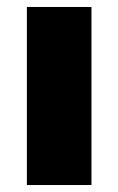

<svg xmlns="http://www.w3.org/2000/svg" viewBox="-20 -530 339 550"><path d="M57 -510H242V0H57Z"/></svg>

Font: Saira Stencil One
Style: Regular
Weight: 400
Designer: Hector Gatti with collaboration of the Omnibus-Type team
Foundry: Omnibus-Type
Version: Version 1.004